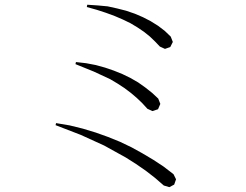

<svg xmlns="http://www.w3.org/2000/svg" viewBox="-20 -768 1040 811"><path d="M595.7 -46.9 554.7 -75.2 511.7 -102.5 419.9 -153.3 321.3 -198.2 214.8 -239.3 216.8 -248 274.4 -238.3 330.1 -224.6 384.8 -208 436.5 -189.5 487.3 -168.9 536.1 -145.5 582 -120.1 627.9 -92.8 670.9 -64.5 712.9 -32.2 723.6 -10.7 715.8 11.7 695.3 22.5 671.9 15.6 634.8 -16.6ZM557.6 -354.5 532.2 -376 504.9 -396.5 476.6 -415 445.3 -433.6 376 -465.8 298.8 -497.1 300.8 -505.9 343.8 -501 384.8 -493.2 423.8 -482.4 460.9 -469.7 497.1 -455.1 531.2 -438.5 563.5 -419.9 593.8 -398.4 622.1 -376 648.4 -351.6 657.2 -329.1 647.5 -306.6 624 -298.8 602.5 -308.6 581.1 -332ZM612.3 -614.3 587.9 -633.8 560.5 -652.3 531.2 -669.9 499 -685.5 464.8 -700.2 427.7 -713.9 388.7 -726.6 346.7 -738.3 348.6 -748 392.6 -745.1 434.6 -741.2 474.6 -732.4 512.7 -722.7 549.8 -710 584 -695.3 616.2 -678.7 647.5 -659.2 675.8 -637.7 701.2 -613.3 710 -590.8 699.2 -569.3 676.8 -561.5 655.3 -571.3 634.8 -592.8Z"/></svg>

Font: Kurinto Seri
Style: Regular
Weight: 400
Designer: Kurinto was developed by Clint Goss from a range of fonts that are compatible with the SIL Open Font License Version 1.1
Foundry: Clinton F. Goss
Version: Version 2.196; July 25, 2020